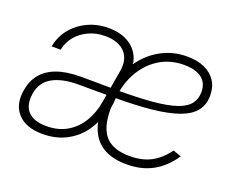

<svg xmlns="http://www.w3.org/2000/svg" viewBox="-95 -712 1076 882"><g transform="rotate(20 443.0 -271.0)"><path d="M179.2 10.3Q98.6 10.3 58.6 -33.2Q18.6 -76.7 31.2 -150.4Q39.1 -197.3 65.7 -230Q92.3 -262.7 139.6 -280Q187 -297.4 256.8 -297.4Q283.7 -297.4 309.1 -297.1Q334.5 -296.9 361.3 -296.6Q388.2 -296.4 418.5 -296.4L414.6 -259.3Q376.5 -259.3 336.2 -259.5Q295.9 -259.8 258.8 -259.8Q178.2 -259.8 131.1 -232.9Q84 -206.1 74.7 -149.9Q65.4 -91.3 93.5 -60.5Q121.6 -29.8 184.1 -29.8Q243.2 -29.8 285.9 -55.4Q328.6 -81.1 354.5 -124.8Q380.4 -168.5 389.2 -221.7L417 -383.8Q427.2 -442.4 395.3 -476.8Q363.3 -511.2 297.4 -511.2Q254.9 -511.2 218.5 -494.6Q182.1 -478 158 -449Q133.8 -419.9 126.5 -382.3H82.5Q91.3 -431.6 122.1 -469.7Q152.8 -507.8 199 -529.5Q245.1 -551.3 300.3 -551.3Q355.5 -551.3 394 -530Q432.6 -508.8 450.2 -471.4Q467.8 -434.1 459.5 -385.7L425.8 -187.5L423.3 -186Q408.7 -129.9 376.2 -85.4Q343.8 -41 294.2 -15.4Q244.6 10.3 179.2 10.3ZM590.8 9.3Q525.4 9.3 481.7 -14.2Q438 -37.6 416.3 -84.7Q394.5 -131.8 394.5 -202.6Q394.5 -278.3 416 -342.3Q437.5 -406.2 476.6 -453.1Q515.6 -500 568.6 -525.9Q621.6 -551.8 685.1 -551.8Q734.4 -551.8 770 -535.6Q805.7 -519.5 825 -489.7Q844.2 -460 844.2 -418.5Q844.2 -375 821 -344.5Q797.9 -314 747.8 -295.2Q697.8 -276.4 617.9 -267.8Q538.1 -259.3 425.3 -259.3L428.7 -295.9Q534.2 -295.9 605.7 -302.2Q677.2 -308.6 720 -323Q762.7 -337.4 781.7 -361.6Q800.8 -385.7 800.8 -420.9Q800.8 -464.8 770.5 -487.8Q740.2 -510.7 684.1 -510.7Q614.7 -510.7 560.5 -475.8Q506.3 -440.9 474.1 -378.9Q441.9 -316.9 439 -235.4Q437.5 -226.6 436.5 -220.2Q435.5 -213.9 435.3 -209.2Q435.1 -204.6 435.1 -200.7Q435.1 -113.8 472.4 -72.5Q509.8 -31.2 591.3 -31.2Q651.4 -31.2 694.6 -54Q737.8 -76.7 772.9 -124.5L812.5 -110.4Q772 -50.3 717.5 -20.5Q663.1 9.3 590.8 9.3Z"/></g></svg>

Font: Inter 20pt ExtraLight
Style: Italic
Weight: 250
Italic angle: -9.3988°
Version: Version 4.001;git-66647c0bb